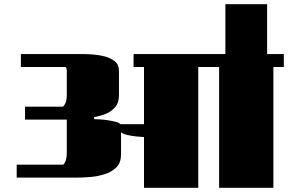

<svg xmlns="http://www.w3.org/2000/svg" viewBox="-20 -900 1380 920"><path d="M1030 -579H930V0H670V-243Q654 -244 630.5 -246.5Q607 -249 587 -254Q567 -259 560 -267V-160Q560 -121 538.5 -99Q517 -77 483.5 -66Q450 -55 414.5 -52Q379 -49 350 -49H60V-111H283Q294 -122 297 -138Q300 -154 300 -169V-327H100V-389H282Q292 -399 296 -412.5Q300 -426 300 -439V-559Q300 -571 296 -579H80V-641H375Q395 -641 424.5 -639Q454 -637 482.5 -629.5Q511 -622 530.5 -606Q550 -590 550 -561V-443Q550 -409 533 -388Q516 -367 489 -355.5Q462 -344 431 -339V-329Q439 -329 457 -328Q475 -327 495.5 -324Q516 -321 533.5 -316.5Q551 -312 557 -305H670V-579H620V-641H1060V-880H1260V-641H1340V-579H1290V0H1030Z"/></svg>

Font: Gajraj One
Style: Regular
Weight: 400
Designer: Saurabh Sharma
Foundry: Saurabh Sharma
Version: Version 1.000